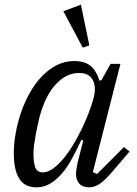

<svg xmlns="http://www.w3.org/2000/svg" viewBox="-20 -789 584 821"><path d="M136 12Q85 12 62 -25.5Q39 -63 39 -133Q39 -174 47 -219Q55 -264 70 -308Q85 -352 107.5 -392Q130 -432 158.5 -462Q187 -492 222 -510Q257 -528 297 -528Q342 -528 367 -507.5Q392 -487 405 -445H413L453 -516H495L377 -53L395 -45L510 -160L534 -141L463 -58Q427 -16 405 -2Q383 12 362 12Q332 12 318.5 -4.5Q305 -21 305 -44Q305 -55 307.5 -70Q310 -85 312 -94L336 -188L328 -191Q307 -146 286.5 -108.5Q266 -71 242.5 -44.5Q219 -18 193 -3Q167 12 136 12ZM163 -52Q184 -52 206 -67.5Q228 -83 249.5 -108.5Q271 -134 290.5 -166Q310 -198 326.5 -231.5Q343 -265 355.5 -296.5Q368 -328 375 -352L379 -366Q393 -414 377.5 -445.5Q362 -477 318 -477Q264 -477 219 -429Q174 -381 149 -289Q145 -273 140.5 -252Q136 -231 132 -209Q128 -187 125.5 -167Q123 -147 123 -133Q123 -94 131 -73Q139 -52 163 -52ZM251 -741 326 -769 362 -595 334 -585Z"/></svg>

Font: IBM Plex Serif
Style: Italic
Weight: 400
Italic angle: -14°
Designer: Mike Abbink, Paul van der Laan, Pieter van Rosmalen
Foundry: Bold Monday
Version: Version 3.001